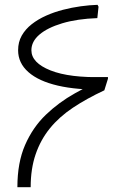

<svg xmlns="http://www.w3.org/2000/svg" viewBox="-20 -775 489 795"><path d="M52 0Q52 -102 84 -175Q116 -248 169.5 -299.5Q223 -351 290 -388.5Q357 -426 427 -456L412 -401Q339 -367 282 -329Q225 -291 186.5 -243.5Q148 -196 127.5 -136Q107 -76 107 0ZM412 -401 306 -456H427V-449ZM412 -404Q299 -402 219.5 -420.5Q140 -439 97.5 -476.5Q55 -514 55 -567Q55 -601 70 -627.5Q85 -654 111 -674.5Q137 -695 170.5 -710Q204 -725 241 -734.5Q278 -744 314.5 -749Q351 -754 384 -755L388 -747L383 -700Q299 -697 237.5 -678.5Q176 -660 143 -631.5Q110 -603 110 -567Q110 -515 189 -483.5Q268 -452 411 -456Z"/></svg>

Font: Fustat Light
Style: Regular
Weight: 300
Designer: Mohamed Gaber, Khaled Hosny, Laura Garcia Mut
Foundry: Kief Type Foundry, Alif Type Foundry, Hard Type Foundry
Version: Version 1.007